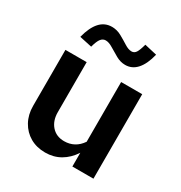

<svg xmlns="http://www.w3.org/2000/svg" viewBox="-173 -860 938 994"><g transform="rotate(30 295.5 -363.5)"><path d="M238 8Q187 8 148 -14.5Q109 -37 86.5 -77.5Q64 -118 64 -170V-505H191V-206Q191 -155 219 -123.5Q247 -92 294 -92Q326 -92 352 -106Q378 -120 397 -148V-505H523V0H397V-82Q368 -38 328 -15Q288 8 238 8ZM171 -586 97 -602Q113 -665 142 -697Q171 -729 214 -729Q244 -729 271 -714Q298 -699 321.5 -684Q345 -669 364 -669Q380 -669 389.5 -683.5Q399 -698 409 -735L483 -718Q468 -656 439.5 -624Q411 -592 370 -592Q342 -592 315 -607Q288 -622 264 -637Q240 -652 221 -652Q204 -652 192.5 -637.5Q181 -623 171 -586Z"/></g></svg>

Font: Red Hat Text SemiBold
Style: Regular
Weight: 600
Designer: Pentagram, MCKL
Foundry: MCKL
Version: Version 1.030